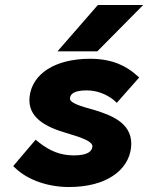

<svg xmlns="http://www.w3.org/2000/svg" viewBox="-20 -739 595 771"><path d="M46 -60C92 -18 169 12 257 12C408 12 495 -56 506 -144C518 -240 434 -274 363 -296C293 -315 259 -327 261 -345C263 -361 276 -376 328 -376C368 -376 405 -362 436 -338L449 -326L539 -428L525 -440C487 -473 432 -503 342 -503C200 -503 110 -442 99 -352C88 -264 171 -227 246 -205C314 -185 353 -170 351 -150C349 -131 332 -115 276 -115C223 -115 180 -133 138 -166L123 -178L33 -72ZM373 -719 211 -533H371L555 -719Z"/></svg>

Font: Falling Sky
Style: ExBdObl
Weight: 400
Designer: Paul D. Hunt
Foundry: Adobe Systems Incorporated
Version: Version 1.02